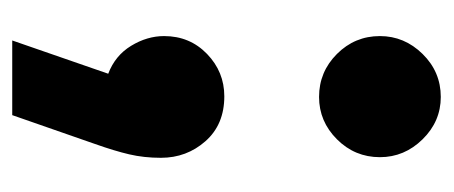

<svg xmlns="http://www.w3.org/2000/svg" viewBox="-228 -338 723 306"><g transform="rotate(90 133.0 -184.5)"><path d="M134 -332Q94 -332 65.5 -360.5Q37 -389 37 -429Q37 -468 65.5 -497Q94 -526 134 -526Q173 -526 201.5 -497Q230 -468 230 -429Q230 -389 201.5 -360.5Q173 -332 134 -332ZM44 157 97 4Q68 -7 52.5 -32.5Q37 -58 37 -85Q37 -126 65.5 -153.5Q94 -181 133 -181Q178 -181 204.5 -151Q231 -121 231 -80Q231 -53 225.5 -29.5Q220 -6 209 25L163 157Z"/></g></svg>

Font: MuseoModerno
Style: Bold
Weight: 700
Designer: Pablo Cosgaya, Héctor Gatti, Marcela Romero, and the Authors of The MuseoModerno Project.
Foundry: Omnibus-Type Team
Version: Version 1.001